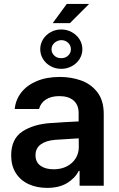

<svg xmlns="http://www.w3.org/2000/svg" viewBox="-20 -917 590 948"><path d="M232.4 -309.6Q316.9 -315.4 368.2 -317.4V-359.4Q368.2 -398.9 343.3 -420.7Q318.4 -442.4 272.5 -442.4Q231.9 -442.4 206.1 -425.3Q180.2 -408.2 172.9 -378.9H52.7Q57.1 -424.3 85 -460.2Q112.8 -496.1 161.6 -516.6Q210.4 -537.1 275.4 -537.1Q331.1 -537.1 380.1 -519.8Q429.2 -502.4 460.7 -461.7Q492.2 -420.9 492.2 -354.5V0H373V-73.2H369.1Q349.6 -36.1 310.5 -12.7Q271.5 10.7 212.9 10.7Q161.6 10.7 121.3 -7.8Q81.1 -26.4 58.1 -62.5Q35.2 -98.6 35.2 -149.4Q35.2 -231.4 90.6 -267.8Q146 -304.2 232.4 -309.6ZM245.1 -81.1Q281.7 -81.1 310.1 -95.7Q338.4 -110.4 353.8 -135.5Q369.1 -160.6 369.1 -190.4L368.7 -233.9L252 -226.6Q206.1 -222.7 180.7 -203.6Q155.3 -184.6 155.3 -150.4Q155.3 -116.7 179.7 -98.9Q204.1 -81.1 245.1 -81.1ZM309.6 -897.5H419.9L325.2 -802.7H240.2ZM178.7 -673.8Q178.7 -700.7 192.6 -722.9Q206.5 -745.1 230.2 -758.3Q253.9 -771.5 282.2 -771.5Q310.5 -771.5 334.5 -758.3Q358.4 -745.1 372.6 -722.9Q386.7 -700.7 386.7 -673.8Q386.7 -647.5 372.6 -625.2Q358.4 -603 334.5 -590.1Q310.5 -577.1 282.2 -577.1Q253.9 -577.1 230.2 -590.1Q206.5 -603 192.6 -625.2Q178.7 -647.5 178.7 -673.8ZM330.1 -673.8Q330.1 -692.4 316.4 -705.6Q302.7 -718.8 282.2 -718.8Q262.2 -717.8 248.3 -704.8Q234.4 -691.9 234.4 -673.8Q234.4 -655.3 248.3 -642.3Q262.2 -629.4 282.2 -629.9Q302.2 -629.4 316.2 -642.3Q330.1 -655.3 330.1 -673.8Z"/></svg>

Font: Pretendard JP SemiBold
Style: Regular
Weight: 600
Designer: Base glyphs from Inter by Rasmus Andersson; Hangeul glyphs from Noto Sans CJK(Source Han Sans) by Jang Soo-young and Kan
Foundry: Kil Hyung-jin
Version: Version 1.309